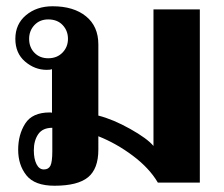

<svg xmlns="http://www.w3.org/2000/svg" viewBox="-20 -583 715 613"><path d="M38 -105Q38 -153 60.5 -188.5Q83 -224 139 -224Q144 -224 146 -223V-362Q141 -360 129 -360Q91 -360 60 -386.5Q29 -413 29 -459Q29 -506 63 -534.5Q97 -563 148 -563Q215 -563 254.5 -531Q294 -499 294 -441V-214Q341 -202 395.5 -171.5Q450 -141 470 -117V-553H618V0H484Q457 -46 404.5 -85.5Q352 -125 294 -148V-105Q294 -44 261 -17Q228 10 154 10Q91 10 64.5 -23Q38 -56 38 -105ZM197 -459Q197 -485 180 -503Q163 -521 134 -521Q107 -521 90 -503Q73 -485 73 -459Q73 -432 90 -414.5Q107 -397 134 -397Q162 -397 179.5 -415Q197 -433 197 -459ZM147 -100V-175Q116 -175 102 -154.5Q88 -134 88 -103Q88 -76 96.5 -59Q105 -42 120 -42Q135 -42 141 -54Q147 -66 147 -100Z"/></svg>

Font: Taviraj SemiBold
Style: Regular
Weight: 600
Designer: Katatrad Team
Foundry: CadsonDemak
Version: Version 1.001